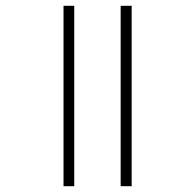

<svg xmlns="http://www.w3.org/2000/svg" viewBox="-20 -642 582 662"><path d="M396 -622V0H434V-622ZM199 -622V0H236V-622Z"/></svg>

Font: Noto Sans ExtraLight
Style: Italic
Weight: 200
Italic angle: -12°
Designer: Monotype Design Team
Foundry: Monotype Imaging Inc.
Version: Version 2.013